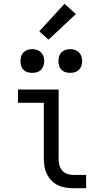

<svg xmlns="http://www.w3.org/2000/svg" viewBox="-20 -992 540 1012"><path d="M366 0Q345 0 324.5 -3.5Q304 -7 285 -16Q266 -25 251.5 -40Q237 -55 227.5 -74Q218 -93 214.5 -113.5Q211 -134 211 -155V-450H75V-520H289V-155Q289 -138 293 -122Q297 -106 307.5 -93.5Q318 -81 334 -75.5Q350 -70 366 -70H434V0ZM350 -608Q337 -608 325 -611.5Q313 -615 304 -624Q295 -633 291.5 -645Q288 -657 288 -670Q288 -683 291.5 -695Q295 -707 304 -716Q313 -725 325 -729Q337 -733 350 -733Q363 -733 375 -729Q387 -725 396 -716Q405 -707 409 -695Q413 -683 413 -670Q413 -657 409 -645Q405 -633 396 -624Q387 -615 375 -611.5Q363 -608 350 -608ZM150 -608Q137 -608 125 -611.5Q113 -615 104 -624Q95 -633 91.5 -645Q88 -657 88 -670Q88 -683 91.5 -695Q95 -707 104 -716Q113 -725 125 -729Q137 -733 150 -733Q163 -733 175 -729Q187 -725 196 -716Q205 -707 209 -695Q213 -683 213 -670Q213 -657 209 -645Q205 -633 196 -624Q187 -615 175 -611.5Q163 -608 150 -608ZM236 -783 187 -827 320 -972 380 -918Z"/></svg>

Font: Zed Mono
Style: Regular
Weight: 400
Monospace: yes
Designer: Belleve Invis
Foundry: Belleve Invis
Version: Version 1.0.0; ttfautohint (v1.8.4)